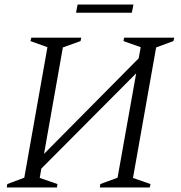

<svg xmlns="http://www.w3.org/2000/svg" viewBox="-20 -826 798 846"><path d="M10 0 12 -15 87 -43 189 -618 114 -645 118 -660H338L335 -645L257 -617L174 -148L591 -569L600 -618L524 -645L527 -660H748L744 -645L668 -617L566 -42L643 -15L640 0H420L422 -15L498 -43L580 -503L162 -83L155 -42L233 -15L231 0ZM315 -770 322 -806H568L561 -770Z"/></svg>

Font: Spectral SC Light
Style: Italic
Weight: 300
Italic angle: -10°
Designer: Jean-Baptiste Levee
Foundry: Production Type
Version: Version 2.001